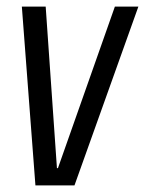

<svg xmlns="http://www.w3.org/2000/svg" viewBox="-20 -560 438 580"><path d="M46 -540H118L152 -52H155L327 -540H398L205 0H87Z"/></svg>

Font: Pathway Extreme Condensed Light
Style: Italic
Weight: 300
Width: 3
Italic angle: -8°
Version: Version 1.001;gftools[0.9.26]